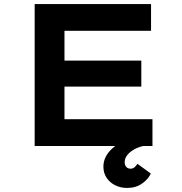

<svg xmlns="http://www.w3.org/2000/svg" viewBox="-20 -720 897 947"><path d="M151 0V-700H725V-568H298V-132H732V0ZM229 -293V-421H677V-293ZM607 207Q574 207 547.5 193.5Q521 180 505.5 156.5Q490 133 490 102Q490 75 502.5 51.5Q515 28 537.5 9Q560 -10 589.5 -24.5Q619 -39 652 -48L687 0Q660 6 639 18.5Q618 31 606.5 46.5Q595 62 595 80Q595 94 602.5 103Q610 112 624 112Q635 112 643 105.5Q651 99 658 88L724 136Q711 164 680.5 185.5Q650 207 607 207Z"/></svg>

Font: Lexend Peta SemiBold
Style: Regular
Weight: 600
Designer: Bonnie Shaver-Troup, Thomas Jockin
Foundry: Lexend
Version: Version 1.007